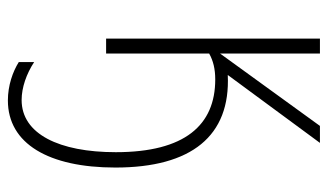

<svg xmlns="http://www.w3.org/2000/svg" viewBox="-188 -380 812 475"><g transform="rotate(90 217.5 -143.0)"><path d="M395 -23C395 -211 317 -308 166 -301L334 -529H292L113 -282V-529H76V0H113V-255C131 -265 151 -270 177 -270C290 -270 357 -195 357 -24C357 116 312 209 228 209C197 209 163 197 134 178V216C158 231 192 243 229 243C336 243 395 142 395 -23Z"/></g></svg>

Font: Noto Sans Condensed ExtraLight
Style: Regular
Weight: 200
Width: 3
Designer: Monotype Design Team
Foundry: Monotype Imaging Inc.
Version: Version 2.013